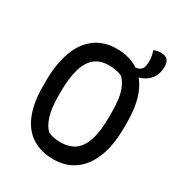

<svg xmlns="http://www.w3.org/2000/svg" viewBox="-196 -961 1042 1114"><g transform="rotate(30 325.0 -404.0)"><path d="M326 -720Q409 -720 468 -682Q527 -644 558 -568.5Q589 -493 589 -380V-346Q589 -226 556.5 -144.5Q524 -63 465 -21.5Q406 20 326 20Q240 20 181 -18Q122 -56 91.5 -131.5Q61 -207 61 -317V-351Q61 -465 91 -548Q121 -631 180 -675.5Q239 -720 326 -720ZM167 -313Q167 -232 183 -180.5Q199 -129 227 -103Q246 -94 266 -90Q286 -86 312 -86Q367 -86 405 -112Q443 -138 463 -198Q483 -258 483 -360V-376Q483 -432 477.5 -472.5Q472 -513 458.5 -543.5Q445 -574 422 -597Q399 -607 378 -610.5Q357 -614 332 -614Q277 -614 240.5 -585.5Q204 -557 185.5 -496.5Q167 -436 167 -339ZM511 -818Q521 -823 532.5 -825.5Q544 -828 560 -828Q588 -828 602 -813.5Q616 -799 616 -769Q616 -730 602.5 -704Q589 -678 566 -662Q552 -652 538 -646Q524 -640 510.5 -637.5Q497 -635 483 -635Q479 -635 474.5 -635Q470 -635 465 -635Q465 -641 465 -645.5Q465 -650 465 -655Q465 -660 465 -666Q465 -672 465 -679Q474 -679 483.5 -681.5Q493 -684 501 -689Q512 -696 517.5 -710.5Q523 -725 523 -749Q523 -767 520.5 -783.5Q518 -800 511 -818Z"/></g></svg>

Font: Recursive Casual Medium
Style: Regular
Weight: 500
Version: Version 1.047